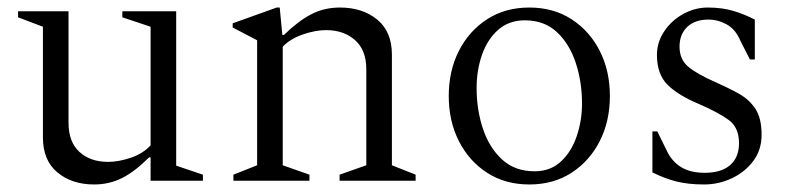

<svg xmlns="http://www.w3.org/2000/svg" viewBox="-20 -480 2111 510"><path d="M230 10Q171 10 132.5 -22Q94 -54 94 -115V-409L28 -434V-450H162V-154Q162 -103 191 -76.5Q220 -50 267 -50Q295 -50 327.5 -61Q360 -72 380 -94V-409L305 -434V-450H448V-40L519 -16V0H380V-62H376Q338 -24 304 -7Q270 10 230 10Z M600 0V-16L663 -41V-373L598 -407V-418L715 -460H723L730 -387H734Q772 -424 806.5 -442Q841 -460 883 -460Q943 -460 982 -428Q1021 -396 1021 -335V-41L1084 -16V0H882V-16L953 -41V-296Q953 -347 923 -373.5Q893 -400 846 -400Q818 -400 784.5 -388.5Q751 -377 731 -356V-41L802 -16V0Z M1386 10Q1322 10 1274 -21Q1226 -52 1199 -105Q1172 -158 1172 -225Q1172 -292 1199 -345Q1226 -398 1274 -429Q1322 -460 1386 -460Q1450 -460 1498 -429Q1546 -398 1573 -345Q1600 -292 1600 -225Q1600 -158 1573 -105Q1546 -52 1498 -21Q1450 10 1386 10ZM1400 -25Q1442 -25 1470 -51Q1498 -77 1512 -118.5Q1526 -160 1526 -205Q1526 -262 1509.5 -312.5Q1493 -363 1459.5 -394.5Q1426 -426 1374 -426Q1332 -426 1303.5 -401Q1275 -376 1260.5 -335Q1246 -294 1246 -246Q1246 -188 1263 -137.5Q1280 -87 1314 -56Q1348 -25 1400 -25Z M1850 10Q1808 10 1776.5 2Q1745 -6 1713 -22V-131H1726L1751 -80Q1764 -52 1788.5 -36.5Q1813 -21 1852 -21Q1896 -21 1919.5 -41.5Q1943 -62 1943 -100Q1943 -141 1916 -161Q1889 -181 1836 -204Q1781 -227 1753 -255Q1725 -283 1725 -334Q1725 -368 1744.5 -397Q1764 -426 1795 -443Q1826 -460 1860 -460Q1898 -460 1928 -451Q1958 -442 1985 -428V-322H1972L1947 -371Q1934 -402 1910.5 -415Q1887 -428 1862 -428Q1826 -428 1805.5 -408.5Q1785 -389 1785 -356Q1785 -322 1808.5 -302.5Q1832 -283 1880 -262Q1914 -247 1942 -231.5Q1970 -216 1986.5 -191Q2003 -166 2003 -122Q2003 -82 1981 -52.5Q1959 -23 1924 -6.5Q1889 10 1850 10Z"/></svg>

Font: Spectral Light
Style: Regular
Weight: 300
Designer: Jean-Baptiste Levee
Foundry: Production Type
Version: Version 2.001